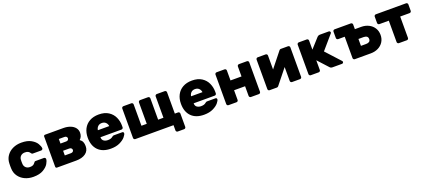

<svg xmlns="http://www.w3.org/2000/svg" viewBox="59 -1636 6314 2853"><g transform="rotate(-20 3216.0 -210.0)"><path d="M36 0ZM308 -145Q339 -145 357 -154Q375 -163 387 -181Q393 -191 399.5 -196Q406 -201 416 -201H547Q558 -201 566 -193.5Q574 -186 574 -176Q574 -147 549 -103.5Q524 -60 464.5 -25Q405 10 308 10Q233 10 172.5 -18.5Q112 -47 75.5 -99Q39 -151 37 -220L36 -260L37 -300Q39 -369 75.5 -421Q112 -473 172.5 -501.5Q233 -530 308 -530Q404 -530 463 -496Q522 -462 547 -419Q572 -376 574 -346Q575 -335 566.5 -327Q558 -319 547 -319H416Q406 -319 399.5 -324Q393 -329 387 -339Q375 -357 357 -366Q339 -375 308 -375Q269 -375 244.5 -353Q220 -331 217 -295Q216 -285 216 -260Q216 -235 217 -225Q220 -189 244.5 -167Q269 -145 308 -145Z M660 -20V-500Q660 -508 666 -514Q672 -520 680 -520H971Q1030 -520 1078 -502Q1126 -484 1153.5 -450Q1181 -416 1181 -371Q1181 -308 1138 -269Q1167 -249 1179 -222Q1191 -195 1191 -154Q1191 -80 1134.5 -40Q1078 0 986 0H680Q672 0 666 -6Q660 -12 660 -20ZM852 -390V-318H941Q962 -318 972.5 -329Q983 -340 983 -354Q983 -368 972.5 -379Q962 -390 941 -390ZM949 -130Q970 -130 981.5 -141Q993 -152 993 -167Q993 -182 981.5 -193Q970 -204 949 -204H852V-130Z M1262 0ZM1532 -125Q1560 -125 1578 -131Q1596 -137 1609 -148Q1620 -157 1625 -159.5Q1630 -162 1642 -162H1772Q1782 -162 1788 -156Q1794 -150 1794 -140Q1794 -120 1764 -83.5Q1734 -47 1675 -18.5Q1616 10 1532 10Q1403 10 1332.5 -61.5Q1262 -133 1262 -260Q1262 -339 1293.5 -400Q1325 -461 1386 -495.5Q1447 -530 1532 -530Q1625 -530 1685.5 -490.5Q1746 -451 1774 -388.5Q1802 -326 1802 -258V-230Q1802 -219 1794 -211Q1786 -203 1775 -203H1442Q1442 -161 1469 -143Q1496 -125 1532 -125ZM1622 -314Q1618 -348 1594.5 -371.5Q1571 -395 1532 -395Q1493 -395 1469.5 -371.5Q1446 -348 1442 -314Z M2073 -493V-155H2157V-493Q2157 -504 2165 -512Q2173 -520 2184 -520H2310Q2321 -520 2329 -512Q2337 -504 2337 -493V-155H2421V-493Q2421 -504 2429 -512Q2437 -520 2448 -520H2574Q2585 -520 2593 -512Q2601 -504 2601 -493V-155H2652Q2663 -155 2671 -147Q2679 -139 2679 -128V83Q2679 94 2671 102Q2663 110 2652 110H2551Q2540 110 2532 102Q2524 94 2524 83V0H1920Q1909 0 1901 -8Q1893 -16 1893 -27V-493Q1893 -504 1901 -512Q1909 -520 1920 -520H2046Q2057 -520 2065 -512Q2073 -504 2073 -493Z M2736 0ZM3006 -125Q3034 -125 3052 -131Q3070 -137 3083 -148Q3094 -157 3099 -159.5Q3104 -162 3116 -162H3246Q3256 -162 3262 -156Q3268 -150 3268 -140Q3268 -120 3238 -83.5Q3208 -47 3149 -18.5Q3090 10 3006 10Q2877 10 2806.5 -61.5Q2736 -133 2736 -260Q2736 -339 2767.5 -400Q2799 -461 2860 -495.5Q2921 -530 3006 -530Q3099 -530 3159.5 -490.5Q3220 -451 3248 -388.5Q3276 -326 3276 -258V-230Q3276 -219 3268 -211Q3260 -203 3249 -203H2916Q2916 -161 2943 -143Q2970 -125 3006 -125ZM3096 -314Q3092 -348 3068.5 -371.5Q3045 -395 3006 -395Q2967 -395 2943.5 -371.5Q2920 -348 2916 -314Z M3901 -493V-27Q3901 -16 3893 -8Q3885 0 3874 0H3748Q3737 0 3729 -8Q3721 -16 3721 -27V-180H3547V-27Q3547 -16 3539 -8Q3531 0 3520 0H3394Q3383 0 3375 -7.5Q3367 -15 3367 -27V-493Q3367 -504 3375 -512Q3383 -520 3394 -520H3520Q3531 -520 3539 -512Q3547 -504 3547 -493V-335H3721V-493Q3721 -504 3729 -512Q3737 -520 3748 -520H3874Q3885 -520 3893 -512Q3901 -504 3901 -493Z M4371 -27V-247L4182 -11Q4173 0 4159 0H4043Q4032 0 4024.5 -8Q4017 -16 4017 -27V-493Q4017 -504 4025 -512Q4033 -520 4044 -520H4170Q4181 -520 4189 -512Q4197 -504 4197 -493V-272L4386 -509Q4395 -520 4408 -520H4524Q4535 -520 4543 -512Q4551 -504 4551 -493V-27Q4551 -16 4543 -8Q4535 0 4524 0H4398Q4387 0 4379 -8Q4371 -16 4371 -27Z M4986 -503Q5003 -520 5025 -520H5168Q5178 -520 5185 -513Q5192 -506 5192 -496Q5192 -491 5190 -487Q5188 -483 5181 -476L4999 -265L5202 -43Q5212 -32 5212 -24Q5212 -14 5205 -7Q5198 0 5188 0H5038Q5012 0 4997 -17L4847 -181V-27Q4847 -16 4839 -8Q4831 0 4820 0H4694Q4683 0 4675 -8Q4667 -16 4667 -27V-493Q4667 -504 4675 -512Q4683 -520 4694 -520H4820Q4831 -520 4839 -512Q4847 -504 4847 -493V-349Z M5391 0Q5380 0 5372 -8Q5364 -16 5364 -27V-365H5260Q5249 -365 5241 -373Q5233 -381 5233 -392V-493Q5233 -504 5241 -512Q5249 -520 5260 -520H5517Q5528 -520 5536 -512Q5544 -504 5544 -493V-419H5644Q5709 -419 5761.5 -392.5Q5814 -366 5844 -318.5Q5874 -271 5874 -209Q5874 -147 5844 -99.5Q5814 -52 5761.5 -26Q5709 0 5644 0ZM5626 -155Q5658 -155 5676 -168Q5694 -181 5694 -209Q5694 -237 5676 -250.5Q5658 -264 5626 -264H5544V-155Z M6417 -493V-392Q6417 -381 6409 -373Q6401 -365 6390 -365H6241V-27Q6241 -16 6233 -8Q6225 0 6214 0H6088Q6077 0 6069 -8Q6061 -16 6061 -27V-365H5912Q5901 -365 5893 -373Q5885 -381 5885 -392V-493Q5885 -504 5893 -512Q5901 -520 5912 -520H6390Q6401 -520 6409 -512Q6417 -504 6417 -493Z"/></g></svg>

Font: Hezaedrus
Style: Bold
Weight: 700
Designer: Hubert & Fischer
Foundry: Hubert & Fischer
Version: Version 1.10;September 3, 2019;FontCreator 11.5.0.2425 64-bi